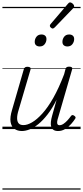

<svg xmlns="http://www.w3.org/2000/svg" viewBox="-20 -1067 686 1587"><path d="M161 16Q125 16 99.5 -2Q74 -20 67.5 -59Q61 -98 80 -160L177 -495Q181 -506 187.5 -510.5Q194 -515 207 -515Q223 -515 229.5 -509Q236 -503 232 -491L134 -158Q121 -117 121.5 -89Q122 -61 134.5 -47Q147 -33 174 -33Q206 -33 245.5 -56Q285 -79 330 -128.5Q375 -178 420.5 -258Q466 -338 510 -453L521 -495Q525 -508 531.5 -512Q538 -516 552 -516Q567 -516 573.5 -510.5Q580 -505 576 -493L462 -100Q454 -76 452.5 -61Q451 -46 456 -39Q461 -32 471 -32Q488 -32 505 -43.5Q522 -55 537.5 -72Q553 -89 566 -107Q572 -116 579 -116Q586 -116 594 -110Q603 -104 604.5 -98Q606 -92 601 -85Q589 -66 568 -42Q547 -18 519.5 -1Q492 16 460 16Q437 16 423 7Q409 -2 403.5 -19Q398 -36 400.5 -59.5Q403 -83 411 -111L448 -243Q412 -171 373.5 -121.5Q335 -72 297.5 -41.5Q260 -11 225 2.5Q190 16 161 16ZM308 -683Q290 -683 278.5 -692.5Q267 -702 267 -721Q267 -745 281.5 -763.5Q296 -782 323 -782Q341 -782 352.5 -772.5Q364 -763 364 -744Q364 -721 349.5 -702Q335 -683 308 -683ZM537 -683Q519 -683 507.5 -692.5Q496 -702 496 -721Q496 -745 510.5 -763.5Q525 -782 552 -782Q570 -782 581.5 -772.5Q593 -763 593 -744Q593 -721 578.5 -702Q564 -683 537 -683ZM415 -831Q409 -831 400.5 -838.5Q392 -846 392 -853Q392 -857 393.5 -861Q395 -865 399 -869L540 -1034Q545 -1041 549.5 -1044Q554 -1047 560 -1047Q566 -1047 574 -1042Q582 -1037 587.5 -1029.5Q593 -1022 593 -1015Q593 -1010 591 -1006.5Q589 -1003 585 -999L433 -841Q423 -831 415 -831ZM0 490H646V500H0ZM0 -20H646V0H0ZM0 -505H646V-500H0ZM0 -1010H646V-1000H0Z"/></svg>

Font: Playwrite AU QLD Guides
Style: Regular
Weight: 400
Designer: Veronika Burian, José Scaglione
Foundry: TypeTogether
Version: Version 1.003